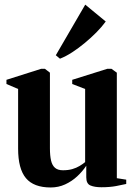

<svg xmlns="http://www.w3.org/2000/svg" viewBox="-20 -818 591 848"><path d="M428 9Q398 9 379.5 1.2Q361 -6.5 361 -35V-86Q344.5 -61 320.8 -39Q297 -17 267.5 -3.5Q238 10 204 10Q129 10 94.5 -31.2Q60 -72.5 60 -161.5V-425L8.5 -447V-465.5L161.5 -514H178.5L200.5 -497V-163Q200.5 -130.5 205.5 -109Q210.5 -87.5 223 -76.8Q235.5 -66 258 -66Q281.5 -66 299.5 -71.2Q317.5 -76.5 331.2 -84.8Q345 -93 356 -102V-425L299 -447V-465.5L453.5 -514H472.5L496 -497V-31L537.5 -24.5V-5.5Q520 -1.5 492.5 3.8Q465 9 428 9ZM244.5 -559 226.5 -574 356.5 -797.5 447 -723Q430 -699.5 405.8 -675Q381.5 -650.5 354 -627.8Q326.5 -605 298.8 -587Q271 -569 245.5 -559Z"/></svg>

Font: Merriweather 144pt
Style: Bold
Weight: 700
Version: Version 2.100